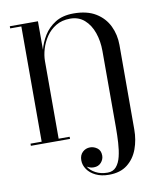

<svg xmlns="http://www.w3.org/2000/svg" viewBox="-106 -843 992 1186"><g transform="rotate(-10 390.0 -250.0)"><path d="M36 -13.5H106V-736.5H36V-750H212.5V-571.5Q223.5 -615.5 250 -658.8Q276.5 -702 322.2 -730.8Q368 -759.5 437 -759.5Q521.5 -759.5 575.8 -726.2Q630 -693 656.5 -638Q683 -583 683 -518.5L682.5 11.5Q682.5 76.5 661.8 133.2Q641 190 596.5 225Q552 260 481 260Q433 260 398.5 243.2Q364 226.5 345.5 199.8Q327 173 327 143Q327 110 346.8 91.5Q366.5 73 394 73Q417.5 73 438.5 88.2Q459.5 103.5 459.5 136Q459.5 159.5 442.5 179Q425.5 198.5 396 198.5Q372 198.5 353 186Q368 211.5 399.8 228.5Q431.5 245.5 474.5 245.5Q509 245.5 529 222.2Q549 199 558.2 160.5Q567.5 122 570.2 74.8Q573 27.5 573 -20V-500Q573 -562.5 554.5 -615.2Q536 -668 499.8 -699.8Q463.5 -731.5 410.5 -731.5Q359 -731.5 321.5 -709Q284 -686.5 260 -651Q236 -615.5 224.2 -575.5Q212.5 -535.5 212.5 -500.5V-13.5H281.5V0H36Z"/></g></svg>

Font: Bodoni* 16 Medium
Style: Regular
Weight: 500
Version: Version 2.2